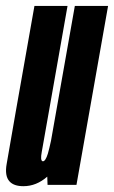

<svg xmlns="http://www.w3.org/2000/svg" viewBox="-48 -620 382 644"><path d="M111.5 0 110.5 -27.5Q74 4.5 30.5 4.5Q-1.5 4.5 -16 -11.5Q-33 -30 -25.5 -71Q-12.5 -147 4.5 -243.5L67.5 -600H178.5L115.5 -243Q97.5 -141 92 -110Q87 -83 94 -79.5Q95 -79 96 -79Q104.5 -79 112.5 -104.5Q117.5 -122 123 -147.5L203 -600H314.5L208.5 0Z"/></svg>

Font: Anybody UltraCondensed SemiBold
Style: Italic
Weight: 600
Width: 1
Italic angle: -10°
Designer: Tyler Finck
Foundry: Etcetera Type Company
Version: Version 1.010; ttfautohint (v1.8.3) -l 8 -r 50 -G 200 -x 14 